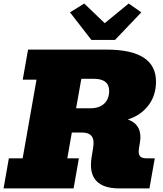

<svg xmlns="http://www.w3.org/2000/svg" viewBox="-35 -1055 911 1075"><path d="M-15.1 0 14.6 -168.5H91.8L169.4 -608.9H92.3L122.1 -777.3H561Q838.4 -777.3 838.4 -598.1Q838.4 -519.5 795.2 -463.9Q752 -408.2 680.7 -386.2Q723.1 -370.6 739.7 -338.6Q756.3 -306.6 749 -260.7L743.2 -225.1Q738.3 -195.3 747.8 -181.9Q757.3 -168.5 786.1 -168.5H831.5L801.8 0H634.3Q449.7 0 478 -174.8L486.8 -230Q493.7 -273.9 477.5 -293.5Q461.4 -313 424.3 -313H367.2L341.8 -168.5H406.7L377 0ZM490.2 -613.8H420.4L391.1 -448.7H470.7Q521 -448.7 548.6 -474.9Q576.2 -501 576.2 -545.4Q576.2 -613.8 490.2 -613.8ZM476.6 -831.5 356.9 -985.8 436.5 -1035.2 551.3 -925.3 685.5 -1035.2 756.3 -985.8 608.9 -831.5Z"/></svg>

Font: Bevan
Style: Italic
Weight: 400
Italic angle: -10°
Designer: Vernon Adams
Foundry: Vernon Adams
Version: Version 2.100; ttfautohint (v1.8.3)